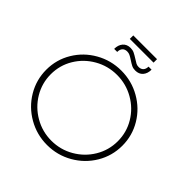

<svg xmlns="http://www.w3.org/2000/svg" viewBox="-238 -1108 1292 1292"><g transform="rotate(45 407.5 -462.0)"><path d="M408 -704Q506 -704 589.5 -656.5Q673 -609 721.5 -528Q770 -447 770 -351Q770 -255 721.5 -173.5Q673 -92 589.5 -44Q506 4 408 4Q310 4 226.5 -44Q143 -92 94.5 -173.5Q46 -255 46 -351Q46 -447 94.5 -528Q143 -609 226.5 -656.5Q310 -704 408 -704ZM408 -663Q322 -663 248.5 -621Q175 -579 132 -507.5Q89 -436 89 -351Q89 -266 132 -194Q175 -122 248.5 -79.5Q322 -37 408 -37Q494 -37 567.5 -79.5Q641 -122 684 -194Q727 -266 727 -351Q727 -436 684 -507.5Q641 -579 567.5 -621Q494 -663 408 -663ZM473 -770Q453 -770 438 -777.5Q423 -785 402 -799Q384 -811 371.5 -817Q359 -823 345 -823Q323 -823 311 -810Q299 -797 299 -773H270Q270 -810 289.5 -833Q309 -856 344 -856Q364 -856 379.5 -848.5Q395 -841 417 -827Q437 -814 447.5 -808.5Q458 -803 472 -803Q494 -803 506 -816Q518 -829 518 -852H547Q547 -815 527.5 -792.5Q508 -770 473 -770ZM297 -928H523V-895H297Z"/></g></svg>

Font: Argentum Sans ExtraLight
Style: Regular
Weight: 275
Designer: Julieta Ulanovsky (Modified by Cristiano Sobral)
Foundry: Julieta Ulanovsky
Version: Version 1.000; ttfautohint (v1.5.65-e2d9)